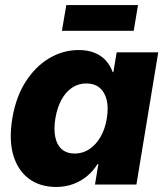

<svg xmlns="http://www.w3.org/2000/svg" viewBox="-20 -739 662 769"><path d="M205.1 9.8Q140.6 9.8 96.2 -22.9Q51.8 -55.7 33.4 -116.9Q15.1 -178.2 29.3 -264.6Q43.9 -351.6 83.3 -412.6Q122.6 -473.6 177.7 -506.1Q232.9 -538.6 294.9 -538.6Q332.5 -538.6 359.9 -527.1Q387.2 -515.6 404.8 -495.6Q422.4 -475.6 431.2 -450.2H434.1L447.3 -529.3H613.8L526.4 0H360.4L374 -82H370.6Q354 -54.7 329.3 -34.2Q304.7 -13.7 273.7 -2Q242.7 9.8 205.1 9.8ZM279.3 -124Q311.5 -124 337.9 -141.6Q364.3 -159.2 382.6 -190.7Q400.9 -222.2 407.7 -264.6Q415 -307.6 407.2 -339.1Q399.4 -370.6 378.7 -387.7Q357.9 -404.8 325.7 -404.8Q293.9 -404.8 268.6 -387.7Q243.2 -370.6 226.1 -339.4Q209 -308.1 201.7 -264.6Q194.8 -221.7 201.4 -189.9Q208 -158.2 227.8 -141.1Q247.6 -124 279.3 -124ZM532.7 -718.8 515.6 -615.7H228L245.6 -718.8Z"/></svg>

Font: Inter 24pt ExtraBold
Style: Italic
Weight: 800
Italic angle: -9.3988°
Designer: Rasmus Andersson
Foundry: rsms
Version: Version 4.001;git-66647c0bb